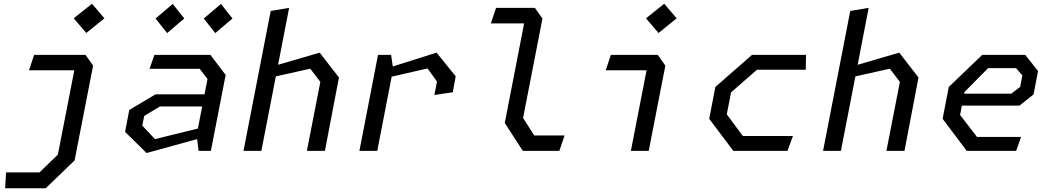

<svg xmlns="http://www.w3.org/2000/svg" viewBox="-20 -807 5620 1027"><path d="M7.5 200H224.5L379 51L478 -456L437.5 -513.5H162.5L135 -431H377.5L289.5 20L191.5 115H12.5ZM374.5 -709 441.5 -630.5 538.5 -709 472 -787Z M1042 0H1108L1187 -406L1105.5 -513.5H806L780 -439H1048L1090 -384.5L1074 -302.5H812L671.5 -219L649 -101.5L764 11.5L1034.5 -63ZM741 -135 751.5 -187 835.5 -237.5H1061.5L1038.5 -119.5L809 -63ZM812 -708 874 -630 965.5 -708 904 -786ZM1070 -708 1131.5 -630 1223.5 -708 1162 -786Z M1621.5 0H1718L1793 -392.5L1690 -525.5L1467.5 -460.5L1526.5 -765L1428 -748.5L1282.5 0H1378L1455.5 -398.5L1639.5 -439.5L1693.5 -369Z M2303.5 -299 2402 -313.5 2417.5 -399 2315 -525.5 2081 -451.5 2072 -513.5H2002L1902.5 0H1998L2075 -397L2267 -441L2317.5 -370.5Z M2776.5 0H2972L3000 -82.5H2837.5L2778 -176L2881.5 -707.5L2841 -765H2633.5L2605.5 -682H2783.5L2680 -149Z M3354.5 0H3450L3539 -456L3498.5 -513.5H3247.5L3220 -431H3438.5ZM3435.5 -709 3502.5 -630.5 3599.5 -709 3533 -787Z M3902.5 0H4192L4221.5 -79.5H3953.5L3867.5 -195.5L3890.5 -313L4029 -434H4290L4291.5 -513.5H4002.5L3806.5 -342L3773.5 -171.5Z M4721.5 0H4818L4893 -392.5L4790 -525.5L4567.5 -460.5L4626.5 -765L4528 -748.5L4382.5 0H4478L4555.5 -398.5L4739.5 -439.5L4793.5 -369Z M5151 0H5415.5L5441.5 -74.5H5206L5115.5 -192L5125 -242H5433.5L5508.5 -302L5532.5 -427L5464 -513.5H5234L5055 -342L5022 -171.5ZM5137.5 -306 5139.5 -315.5 5265.5 -442.5H5415L5448.5 -403.5L5437 -342.5L5389.5 -306Z"/></svg>

Font: Monaspace Krypton
Style: Italic
Weight: 400
Italic angle: -11°
Designer: Riley Cran & the Lettermatic Team
Foundry: Lettermatic
Version: Version 1.101 (Monaspace Krypton)